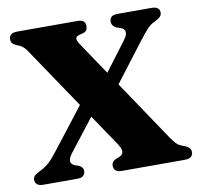

<svg xmlns="http://www.w3.org/2000/svg" viewBox="-78 -782 901 865"><g transform="rotate(-10 372.0 -350.0)"><path d="M650.3 -108.4Q661.6 -92.2 669.6 -83.4Q677.6 -74.6 686.9 -69.8Q696.3 -65.1 710.3 -60.3Q722.8 -55.2 729.7 -47.6Q736.7 -40 736.7 -28.8Q736.7 -15.6 727.6 -7.8Q718.5 0 699.5 0H411.2Q392.3 0 383.2 -7.7Q374 -15.5 374 -28.6Q374 -41 380.9 -48.5Q387.7 -56.1 404.3 -61.9Q418.1 -66.2 423.9 -74Q429.6 -81.9 427.4 -93.3Q425.2 -104.7 415.3 -119.6L92.7 -598.1Q84.7 -610.3 78.1 -618Q71.4 -625.6 63.5 -630.6Q55.6 -635.6 43.7 -639.7Q28.6 -646.2 23.2 -653.2Q17.8 -660.2 17.8 -671.2Q17.8 -684.8 27 -692.4Q36.1 -700 55.1 -700H331.5Q350.9 -700 359 -692.2Q367.1 -684.4 367.1 -671.2Q367.1 -659.7 362.8 -652.5Q358.6 -645.2 347.9 -641.8L330 -637.2Q314.3 -633.2 312.4 -624.1Q310.6 -614.9 322.5 -596.6ZM431 -343.8 361.5 -364.7 521.7 -577.5Q538.7 -600.3 536.8 -614.4Q534.9 -628.4 515.9 -635.3L499.5 -640.5Q489.9 -644.7 483.8 -652.4Q477.8 -660 477.8 -671.2Q477.8 -684.8 486.3 -692.4Q494.9 -700 513.2 -700H669.6Q706.8 -700 706.8 -671.9Q706.8 -660.8 698.3 -652.7Q689.9 -644.5 672.9 -636.4Q653.4 -628.1 637.8 -611Q622.2 -593.9 594.6 -558ZM307.6 -365.6 376.7 -340.7 204.4 -118.9Q185.8 -94.5 188.5 -81Q191.2 -67.6 208.6 -61.1L222.2 -57.1Q233 -52.5 238.2 -46Q243.5 -39.6 243.5 -28.8Q243.5 -15.7 234.7 -7.8Q226 0 208.1 0H51.3Q32.8 0 23.6 -7.8Q14.5 -15.7 14.5 -28.9Q14.5 -38.8 20.6 -46Q26.6 -53.2 42.8 -60.8Q63.4 -70.5 78.6 -82.1Q93.8 -93.8 107 -108.9Q120.2 -124.1 135.1 -143.2Z"/></g></svg>

Font: Fraunces
Style: Regular
Weight: 900
Version: Version 1.000;[b76b70a41]